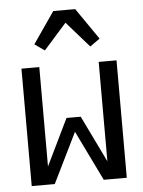

<svg xmlns="http://www.w3.org/2000/svg" viewBox="-54 -804 633 847"><g transform="rotate(-5 262.5 -380.5)"><path d="M52 0V-520H131V-80L231 -286H294L394 -80V-520H473V0H371L263 -222L154 0ZM162 -591 118 -622 214 -761H311L407 -622L363 -591L263 -705Z"/></g></svg>

Font: Iosevka Pride
Style: Regular
Weight: 400
Monospace: yes
Designer: Belleve Invis
Foundry: Belleve Invis
Version: Version 30.3.1; ttfautohint (v1.8.4)